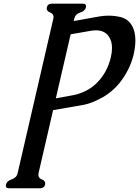

<svg xmlns="http://www.w3.org/2000/svg" viewBox="-20 -715 747 1031"><path d="M378.4 -613.8 376 -602.1 517.6 -627.4Q541 -630.9 563 -630.9Q594.7 -630.9 627 -623.5Q684.6 -609.4 701.7 -544.9Q707 -523.4 707 -498Q707 -462.9 696.8 -418.9Q679.2 -347.7 632.8 -283.7Q592.8 -228.5 534.2 -194.3Q474.1 -160.2 430.2 -152.3L265.1 -123.5L187 214.8Q186 219.7 186 224.1Q186 241.2 204.3 248.3Q222.7 255.4 222.7 270Q222.7 272.9 222.2 275.9Q217.8 295.9 194.8 295.9H29.3Q11.2 295.9 11.2 282.2Q11.2 279.3 12.2 275.9Q16.6 256.8 43 248Q69.3 239.3 74.7 214.8L266.1 -613.8Q267.1 -619.1 267.6 -623.5Q267.6 -641.1 249.3 -647.9Q231 -654.8 231 -669.4Q231 -672.4 231.4 -675.3Q235.8 -695.3 258.8 -695.3H423.8Q442.4 -695.3 442.4 -681.6Q442.4 -678.7 441.4 -675.3Q437 -656.2 410.6 -647.7Q384.3 -639.2 378.4 -613.8ZM279.8 -187 371.1 -203.6Q403.8 -209 440.4 -226.8Q477.1 -244.6 507.8 -277.8Q557.1 -331.5 574.7 -405.8L575.2 -407.7Q581.5 -434.6 581.5 -457.5Q581.5 -496.1 563 -521Q540.5 -552.2 495.1 -552.2Q481.9 -552.2 465.8 -549.3L359.4 -530.8Z"/></svg>

Font: Caudex
Style: Bold
Weight: 700
Italic angle: -13°
Version: Version 1.04